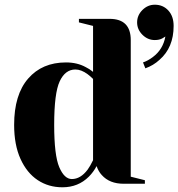

<svg xmlns="http://www.w3.org/2000/svg" viewBox="-20 -780 757 815"><path d="M40 -250Q40 -378 99.5 -446.5Q159 -515 260 -515Q308 -515 344 -495Q359 -488 375 -475V-670L315 -685V-700H445Q535 -700 535 -610V-30L595 -15V0H505Q445 0 412 -37Q398 -52 390 -75Q377 -50 357 -30Q312 15 245 15Q186 15 140 -15.5Q94 -46 67 -105.5Q40 -165 40 -250ZM352 -60Q363 -75 375 -100V-445Q364 -456 352 -465Q325 -485 300 -485Q257 -485 233.5 -435Q210 -385 210 -250Q210 -121 231.5 -70.5Q253 -20 285 -20Q322 -20 352 -60ZM587 -515Q608 -522 629 -538Q672 -570 682 -625L669 -617Q656 -610 637 -610Q607 -610 584.5 -632.5Q562 -655 562 -685Q562 -715 584.5 -737.5Q607 -760 637 -760Q672 -760 694.5 -735.5Q717 -711 717 -670Q717 -578 657 -526Q631 -502 597 -490Z"/></svg>

Font: Yeseva One
Style: Regular
Weight: 400
Designer: Jovanny Lemonad
Foundry: Jovanny Lemonad
Version: Version 2.000